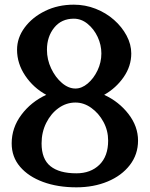

<svg xmlns="http://www.w3.org/2000/svg" viewBox="-20 -791 641 822"><path d="M426 -385Q489 -356 530 -303Q571 -250 571 -189Q571 -130 536 -84.5Q501 -39 441 -14Q381 11 307 11Q227 11 164.5 -12Q102 -35 66 -77Q30 -119 30 -177Q30 -244 71.5 -299.5Q113 -355 178 -385Q123 -415 88 -467Q53 -519 53 -578Q53 -629 85.5 -673Q118 -717 173 -744Q228 -771 296 -771Q345 -771 389.5 -753.5Q434 -736 468 -706Q502 -676 522 -638.5Q542 -601 542 -562Q542 -508 509.5 -461Q477 -414 426 -385ZM296 -711Q243 -711 212 -672.5Q181 -634 181 -578Q181 -536 199 -498Q217 -460 245 -436Q273 -412 303 -412Q330 -412 355.5 -433.5Q381 -455 397.5 -489.5Q414 -524 414 -562Q414 -599 398 -633Q382 -667 355 -689Q328 -711 296 -711ZM307 -49Q368 -49 405.5 -85.5Q443 -122 443 -189Q443 -232 423 -269Q403 -306 371 -329Q339 -352 303 -352Q264 -352 231 -328.5Q198 -305 178 -265Q158 -225 158 -177Q158 -110 196 -79.5Q234 -49 307 -49Z"/></svg>

Font: Yusei Magic
Style: Regular
Weight: 400
Designer: Tanukizamurai
Foundry: Yusei Magic Project
Version: Version 1.200